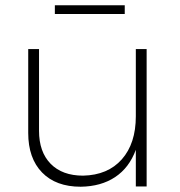

<svg xmlns="http://www.w3.org/2000/svg" viewBox="-20 -707 681 728"><path d="M536 -521V0H495V-139Q470 -71 416.5 -35.5Q363 0 286 1Q192 1 139.5 -53Q87 -107 87 -203V-521H128V-211Q128 -131 172 -86Q216 -41 295 -41Q389 -43 442 -103Q495 -163 495 -266V-521ZM188 -687H453V-654H188Z"/></svg>

Font: Gontserrat ExtraLight
Style: Regular
Weight: 275
Designer: Julieta Ulanovsky
Foundry: Julieta Ulanovsky
Version: Version 6.001